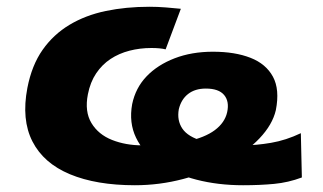

<svg xmlns="http://www.w3.org/2000/svg" viewBox="-20 -537 957 568"><path d="M379 11Q265 11 187 -21.5Q109 -54 76 -118.5Q43 -183 61 -277Q74 -344 106 -389.5Q138 -435 185.5 -463.5Q233 -492 293 -504.5Q353 -517 422 -517Q446 -517 471 -515Q496 -513 515 -511L470 -391Q462 -393 451.5 -394Q441 -395 428 -395Q394 -395 363 -387Q332 -379 307 -362.5Q282 -346 264.5 -320Q247 -294 240 -258Q230 -207 250.5 -173Q271 -139 311.5 -123Q352 -107 401 -107Q480 -107 533 -118.5Q586 -130 615.5 -152Q645 -174 652 -205Q659 -237 643 -256Q627 -275 589 -275Q557 -275 536.5 -259Q516 -243 509 -214Q503 -181 519.5 -156.5Q536 -132 580.5 -119.5Q625 -107 700 -107Q738 -107 782 -114.5Q826 -122 870 -143L873 -12Q833 3 791 7Q749 11 699 11Q625 11 561 -5.5Q497 -22 450.5 -53.5Q404 -85 382.5 -129.5Q361 -174 371 -229Q381 -277 413.5 -311Q446 -345 496.5 -364.5Q547 -384 610 -384Q675 -384 721 -366Q767 -348 787.5 -310Q808 -272 796 -211Q786 -168 747.5 -127.5Q709 -87 650.5 -56.5Q592 -26 522 -7.5Q452 11 379 11Z"/></svg>

Font: Nunito Sans 7pt SemiExpanded Black
Style: Italic
Weight: 900
Width: 6
Italic angle: -9°
Designer: Vernon Adams
Foundry: Vernon Adams
Version: Version 3.101;gftools[0.9.27]